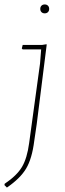

<svg xmlns="http://www.w3.org/2000/svg" viewBox="-60 -651 292 863"><path d="M150 -451 105 -93 94 -18Q84 62 57.5 106.5Q31 151 -29 192L-40 181L-39 175Q16 138 39 99Q62 60 71 -8L120 -366L125 -429H42L38 -433L42 -449H129L148 -452ZM161 -611Q161 -602 155.5 -596.5Q150 -591 141 -591Q132 -591 126.5 -596.5Q121 -602 121 -611Q121 -620 126.5 -625.5Q132 -631 141 -631Q150 -631 155.5 -625.5Q161 -620 161 -611Z"/></svg>

Font: Luna Sans Thin
Style: Italic
Weight: 250
Italic angle: -7°
Designer: Juan Pablo del Peral
Foundry: Huerta Tipografica
Version: Version 2.001; ttfautohint (v1.5)